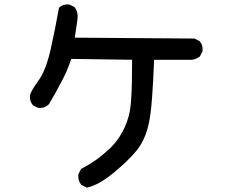

<svg xmlns="http://www.w3.org/2000/svg" viewBox="-20 -782 1040 865"><path d="M367.7 61.5 348.1 51.8 346.2 50.8 344.7 48.8Q330.6 30.3 333 4.9V2.9L334 1.5L343.8 -18.1L345.2 -21L348.1 -22.5Q380.9 -39.6 412.6 -61.5Q443.8 -84 476.6 -114.7Q492.7 -130.4 506.3 -148.4Q520 -166.5 531.2 -187.5Q537.1 -197.8 542 -208.7Q546.9 -219.7 551 -231.2Q555.2 -242.7 558.6 -254.6Q562 -266.6 564.5 -279.3Q567.9 -294.9 570.3 -326.4Q572.8 -357.9 574 -405Q575.2 -452.1 575.2 -512.7L300.8 -516.6Q292.5 -490.2 281.7 -465.3Q271 -440.4 258.3 -416.5Q231.4 -365.2 201.7 -314.5L201.2 -313.5L200.2 -312.5Q181.6 -293.5 153.3 -295.9H151.9L149.9 -296.9L130.4 -306.6L128.4 -307.6L127.4 -309.1Q112.8 -325.7 115.2 -351.6Q117.7 -370.1 153.3 -418.9Q186 -463.9 207.5 -556.2Q228.5 -650.4 245.1 -743.7L246.1 -747.6L248.5 -749.5Q265.1 -764.2 291 -761.7H293L294.4 -760.7L314 -751L315.9 -750L317.4 -747.6Q325.7 -736.3 328.4 -723.1Q331.1 -710 329.1 -695.8L316.9 -612.3L853.5 -608.4H856L857.9 -607.4L877.4 -597.7L879.4 -596.7L880.4 -595.2Q895 -578.6 892.6 -552.7V-550.8L891.6 -549.3L881.8 -529.8L880.9 -527.8L878.9 -526.4Q875.5 -523.9 872.3 -522.2Q869.1 -520.5 865.7 -518.8Q862.3 -517.1 858.9 -515.9Q855.5 -514.6 852.1 -513.9Q848.6 -513.2 844.7 -512.7H844.2H843.8H674.3Q672.4 -460.4 669.9 -417Q667.5 -373.5 664.8 -338.4Q662.1 -303.2 658.7 -276.4Q655.3 -249.5 651.4 -230.5Q635.3 -152.8 595.7 -104Q576.2 -80.1 549.8 -54.9Q523.4 -29.8 490.7 -2.4Q423.3 52.2 374 62.5L370.6 63Z"/></svg>

Font: NaikaiFont
Style: Bold
Weight: 700
Version: Version 1.89